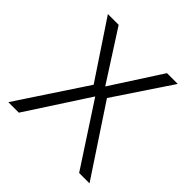

<svg xmlns="http://www.w3.org/2000/svg" viewBox="-181 -862 1020 1020"><g transform="rotate(45 328.5 -352.5)"><path d="M555 0 328 -348 102 0H23L278 -386L66 -705H147L328 -423L510 -705H591L378 -386L633 0Z"/></g></svg>

Font: TikTok Sans 24pt Light
Style: Regular
Weight: 300
Version: Version 4.000